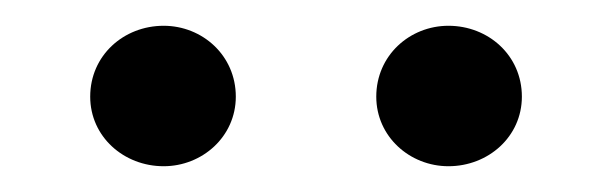

<svg xmlns="http://www.w3.org/2000/svg" viewBox="-20 -790 475 149"><path d="M328 -661C359 -661 385 -684 385 -715C385 -747 359 -770 328 -770C298 -770 272 -747 272 -715C272 -684 298 -661 328 -661ZM107 -661C137 -661 163 -684 163 -715C163 -747 137 -770 107 -770C76 -770 50 -747 50 -715C50 -684 76 -661 107 -661Z"/></svg>

Font: Noto Serif CJK JP
Style: Regular
Weight: 400
Designer: Ryoko NISHIZUKA 西塚涼子 (kana & ideographs); Frank Grießhammer (Latin, Greek & Cyrillic); Wenlong ZHANG 张文龙 (bopomofo); San
Foundry: Adobe Systems Incorporated
Version: Version 1.000;PS 1;hotconv 16.6.53;makeotf.lib2.5.65590